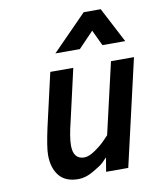

<svg xmlns="http://www.w3.org/2000/svg" viewBox="-85 -811 731 888"><g transform="rotate(-10 281.0 -367.0)"><path d="M207 -580 369 -745H449L535 -580H428L393 -654L322 -580ZM212 11Q151 11 121.5 -25.5Q92 -62 92 -123Q92 -160 112 -251L169 -500H277L222 -259Q204 -187 204 -148Q204 -83 256 -83Q277 -83 307 -103.5Q337 -124 357 -145L377 -166L454 -500H562L447 0H343L354 -66Q346 -57 333 -44.5Q320 -32 282.5 -10.5Q245 11 212 11Z"/></g></svg>

Font: Titillium Web
Style: SemiBold Italic
Weight: 600
Italic angle: -13°
Version: Version 1.001;PS 57.000;hotconv 1.0.70;makeotf.lib2.5.55311